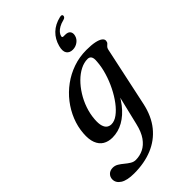

<svg xmlns="http://www.w3.org/2000/svg" viewBox="-333 -806 1143 1143"><g transform="rotate(-45 238.5 -234.0)"><path d="M405.3 -1.2Q387 84 341.5 140.4Q295.9 196.9 227.9 224.7Q159.9 252.6 74.1 252.6Q14.9 252.6 -14.4 234Q-43.7 215.5 -43.7 185.8Q-43.7 165.8 -29.8 151.8Q-15.9 137.8 7.7 137.8Q25.9 137.8 41.9 147.5Q57.9 157.3 73.2 170.2Q88.5 183.1 104.4 192.8Q120.2 202.6 137.5 202.6Q171.2 202.6 201.3 188Q231.4 173.4 254.7 140.8Q277.9 108.1 290.6 54L354.2 -210.8L370.2 -200.1Q344.5 -133.9 307.6 -86.6Q270.7 -39.3 226.4 -14.4Q182.1 10.5 133.4 10.5Q98.9 10.5 73.9 -4.6Q48.9 -19.8 36.8 -51.3Q24.7 -82.7 28.7 -131.6Q32.6 -183 52.4 -232.2Q72.2 -281.3 105.3 -324.2Q138.5 -367 182.8 -399.5Q227.1 -432 280 -450.4Q332.9 -468.8 392 -468.8Q433.8 -468.8 461.4 -463.1Q488.9 -457.3 502.1 -447.2Q515.2 -437.1 514 -424.6Q513 -413.2 507.1 -407.4Q501.2 -401.7 494.8 -395.8Q488.4 -389.9 485.9 -378.3ZM135.2 -142.2Q132.5 -107.3 138.8 -87.2Q145 -67 157.3 -58.5Q169.6 -50 185.4 -50Q210.9 -50 237.8 -69.8Q264.7 -89.5 290.2 -123.3Q315.7 -157.1 336.7 -199.2Q357.8 -241.3 371.4 -286.9Q385.1 -332.5 387.9 -374.9Q390.7 -401.6 383.2 -413.8Q375.8 -426 358.7 -426Q328.9 -426 298.3 -410.4Q267.7 -394.8 239.8 -367.1Q211.9 -339.4 189.4 -303.2Q166.8 -267.1 152.6 -226Q138.3 -184.9 135.2 -142.2ZM366.4 -622Q391.1 -622 400.3 -609Q409.5 -596 404.3 -576.2Q398.8 -554.4 379.5 -540.5Q360.1 -526.5 336.6 -526.5Q309.5 -526.5 297 -544.7Q284.5 -562.9 294.3 -599.8Q306.6 -645.8 338.1 -676.2Q369.6 -706.6 419.2 -718.3Q429.8 -720.8 434.8 -718.5Q439.8 -716.2 439.7 -709.7Q439.8 -703.9 435.4 -698.8Q430.9 -693.7 421.5 -691.5Q398.3 -685.9 381.9 -676.5Q365.5 -667.1 356.2 -656.1Q346.8 -645 344.2 -633.7Q340.7 -622 353.5 -622Z"/></g></svg>

Font: Fraunces
Style: Italic
Weight: 900
Italic angle: -16°
Version: Version 1.000;[0bf87f6ff]